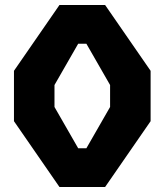

<svg xmlns="http://www.w3.org/2000/svg" viewBox="-20 -750 660 770"><path d="M218.5 0H401.5L584 -264V-466L401.5 -730H218.5L36 -466V-264ZM198.5 -321V-409L293.5 -574.5H326.5L421.5 -409V-321L326.5 -155.5H293.5Z"/></svg>

Font: Monaspace Krypton ExtraBold
Style: Regular
Weight: 800
Designer: Riley Cran & the Lettermatic Team
Foundry: Lettermatic
Version: Version 1.101 (Monaspace Krypton)